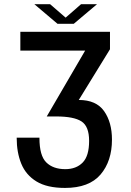

<svg xmlns="http://www.w3.org/2000/svg" viewBox="-20 -890 629 920"><path d="M291.5 10.5Q205.5 10.5 154.8 -20.5Q104 -51.5 82 -105.5Q60 -159.5 60 -228.5V-230.5H169V-228.5Q169 -144 201.8 -111.8Q234.5 -79.5 293 -79.5Q345 -79.5 376 -111Q407 -142.5 407 -215Q407 -284.5 370.5 -308.2Q334 -332 249.5 -332H204L388 -647.5H77.5V-737.5H507V-654L357.5 -411Q441 -411 478.8 -357.5Q516.5 -304 516.5 -221Q516.5 -118 461.8 -53.8Q407 10.5 291.5 10.5ZM144.5 -870H220L294.5 -805.5L368.5 -870H445L333.5 -776H255.5Z"/></svg>

Font: Epilogue Medium
Style: Regular
Weight: 500
Designer: Tyler Finck
Foundry: Etcetera Type Co
Version: Version 2.111; ttfautohint (v1.8.3)